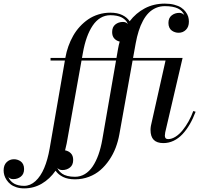

<svg xmlns="http://www.w3.org/2000/svg" viewBox="-227 -780 1120 1060"><path d="M853 -163.1Q838.4 -124.5 820.4 -93.6Q802.5 -62.7 780.4 -39.2Q758.3 -15.6 731.4 -2.8Q704.6 10 675 10Q639.4 10 621.7 -7.9Q604 -25.9 604 -63Q604 -72.8 606 -85L687 -446H505.1L431.9 -38.1Q425 0.2 411.5 35.8Q397.9 71.3 376.3 103.1Q354.7 135 327.5 158.7Q300.3 182.4 264 196.2Q227.8 210 187 210Q147.7 210 121.1 196.9Q94.5 183.8 79.8 162.4Q47.9 208 3.7 234Q-40.5 260 -94 260Q-117.4 260 -136.8 253.7Q-156.2 247.3 -168.9 237.2Q-181.6 227.1 -190.4 213.9Q-199.2 200.7 -203.1 187.4Q-207 174.1 -207 160.9Q-207 131.6 -190.4 115.4Q-173.8 99.1 -149.9 99.1Q-139.9 99.1 -130.5 102.1Q-121.1 105 -112.7 111Q-104.2 116.9 -99.1 127.8Q-94 138.7 -94 153.1Q-94 180.9 -111.8 194.9Q-129.6 209 -154.1 209Q-164.1 209 -171.8 204.8Q-179.4 200.7 -181.9 195.1Q-179.4 201.9 -175.8 208.1Q-172.1 214.4 -164.9 221.6Q-157.7 228.8 -148.4 234Q-139.2 239.3 -125 242.7Q-110.8 246.1 -94 246.1Q-59.8 246.1 -31.1 219.8Q-2.4 193.6 17 147.7Q36.4 101.8 47.1 40L131.3 -446H52V-460H133.8L134 -461.9Q139.6 -493.9 150.4 -524.2Q161.1 -554.4 176.9 -582.3Q192.6 -610.1 214 -633.3Q235.4 -656.5 260.5 -673.6Q285.6 -690.7 316.8 -700.3Q347.9 -710 382.1 -710Q421.4 -710 447.9 -697Q474.4 -684.1 488.8 -662.6Q523.4 -708 572.5 -734Q621.6 -760 683.1 -760Q711.9 -760 735.2 -753.9Q758.5 -747.8 773.3 -737.9Q788.1 -728 798 -714.7Q807.9 -701.4 811.9 -688.1Q815.9 -674.8 815.9 -660.9Q815.9 -631.6 799.4 -615.4Q783 -599.1 759 -599.1Q749 -599.1 739.6 -602.1Q730.2 -605 721.7 -611Q713.1 -616.9 708 -627.8Q702.9 -638.7 702.9 -653.1Q702.9 -680.9 720.7 -694.9Q738.5 -709 762.9 -709Q772.7 -709 780.6 -704.6Q788.6 -700.2 791 -695.1Q772.9 -746.1 683.1 -746.1Q656.5 -746.1 633.9 -736.3Q611.3 -726.6 593.8 -708.9Q576.2 -691.2 562.3 -665.3Q548.3 -639.4 538.6 -608.4Q528.8 -577.4 522 -540L507.6 -460H781L685.1 -49.1Q683.1 -36.9 683.1 -31Q683.1 -12 700.9 -12Q721.2 -12 742.2 -25.3Q763.2 -38.6 781.1 -60.8Q799.1 -83 814.2 -110.2Q829.3 -137.5 840.1 -167ZM231 -490 225.6 -460H416L425 -512Q428.5 -531.7 433.8 -550.5Q416 -554.4 404.1 -567.4Q392.1 -580.3 392.1 -603Q392.1 -630.9 409.8 -644.9Q427.5 -658.9 451.9 -658.9Q469 -658.9 478.3 -647.7L478.5 -648.4Q475.8 -655.3 471.7 -661.3Q467.5 -667.2 459.7 -673.8Q451.9 -680.4 441.9 -685.2Q431.9 -689.9 416.4 -693Q400.9 -696 382.1 -696Q352.8 -696 328 -681.2Q303.2 -666.3 284.7 -638.7Q266.1 -611.1 252.7 -573.9Q239.3 -536.6 231 -490ZM116.9 158.9Q107.9 158.9 100.7 155.5Q93.5 152.1 90.1 147L89.8 147.2Q93.3 156 99.4 163.6Q105.5 171.1 116.2 179Q127 186.8 145.3 191.4Q163.6 196 187 196Q216.6 196 241.3 181.2Q266.1 166.3 284.7 138.7Q303.2 111.1 316.5 73.9Q329.8 36.6 337.9 -10L413.6 -446H223.1L141.1 12Q137.5 31 132.3 50Q151.1 53.2 164.1 66.3Q177 79.3 177 103Q177 130.9 159.2 144.9Q141.4 158.9 116.9 158.9Z"/></svg>

Font: Bodoni* 16
Style: Italic
Weight: 400
Italic angle: -13°
Version: Version 2.000